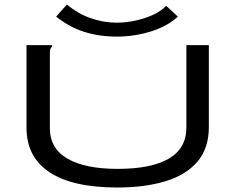

<svg xmlns="http://www.w3.org/2000/svg" viewBox="-20 -824 1040 855"><path d="M502 11Q303 11 200.5 -57Q98 -125 98 -255V-623H211V-616Q205 -610 203.5 -603Q202 -596 202 -579V-254Q202 -163 280.5 -117.5Q359 -72 504 -72Q653 -72 731.5 -117.5Q810 -163 810 -257V-623H910V-258Q910 -164 859.5 -104.5Q809 -45 717 -17Q625 11 502 11ZM720 -798 772 -750Q726 -707 652 -684Q578 -661 500 -661Q422 -661 355.5 -682Q289 -703 230 -750L278 -804Q325 -764 382.5 -743.5Q440 -723 500 -723Q540 -723 582 -732Q624 -741 660.5 -757.5Q697 -774 720 -798Z"/></svg>

Font: Inconsolata UltraExpanded Medium
Style: Regular
Weight: 500
Width: 9
Monospace: yes
Designer: Raph Levien, Cyreal, Brenton Simpson
Foundry: Raph Levien, Cyreal, Google
Version: Version 3.001; ttfautohint (v1.8.2.53-6de2)